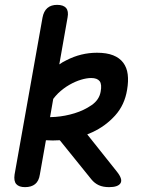

<svg xmlns="http://www.w3.org/2000/svg" viewBox="-20 -760 640 790"><path d="M460 -55Q486 -23 476 -6.5Q466 10 429 10Q404 10 386.5 2Q369 -6 356 -22L226 -183Q197 -181 169 -183L144 -42Q140 -15 124.5 -2.5Q109 10 83 10Q58 10 47 -2.5Q36 -15 40 -42L155 -688Q160 -714 175 -727Q190 -740 215 -740Q241 -740 252 -727Q263 -714 258 -688L224 -495Q238 -505 253 -512Q313 -543 379 -543Q419 -543 445.5 -532.5Q472 -522 487 -502Q502 -482 505.5 -454Q509 -426 503 -391Q493 -328 453.5 -284.5Q414 -241 360 -216Q349 -211 339 -207ZM199 -353 186 -278Q196 -278 208 -279Q248 -282 287 -294Q326 -306 357 -327.5Q388 -349 394 -382Q400 -413 390 -426Q380 -439 355 -439Q337 -439 313.5 -432Q290 -425 265.5 -411Q241 -397 219 -376Q208 -365 199 -353Z"/></svg>

Font: Maple Mono Medium
Style: Italic
Weight: 500
Italic angle: -10°
Monospace: yes
Designer: subframe7536
Version: Version 7.000